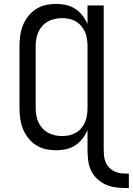

<svg xmlns="http://www.w3.org/2000/svg" viewBox="-20 -763 681 985"><path d="M641 202Q612 202 583.5 199.5Q555 197 528.5 186.5Q502 176 480.5 156.5Q459 137 447 111.5Q435 86 432 57Q429 28 429 0V-96Q419 -72 403 -51.5Q387 -31 365.5 -17Q344 -3 318.5 2.5Q293 8 268 8Q240 8 213.5 2Q187 -4 164 -19Q141 -34 124 -56Q107 -78 97 -103.5Q87 -129 83.5 -156Q80 -183 80 -210V-525Q80 -552 83.5 -579Q87 -606 97 -631.5Q107 -657 124 -679Q141 -701 164 -716Q187 -731 213.5 -737Q240 -743 268 -743Q293 -743 318.5 -737.5Q344 -732 365.5 -718Q387 -704 403 -683.5Q419 -663 429 -639V-735H512V0Q512 18 513.5 35.5Q515 53 522 69.5Q529 86 542 98.5Q555 111 571 118Q587 125 605 126.5Q623 128 641 128ZM299 -65Q318 -65 336 -69Q354 -73 370 -82.5Q386 -92 398 -106.5Q410 -121 417 -138Q424 -155 426.5 -173.5Q429 -192 429 -210V-525Q429 -543 426.5 -561.5Q424 -580 417 -597Q410 -614 398 -628.5Q386 -643 370 -652.5Q354 -662 336 -666Q318 -670 299 -670Q280 -670 261.5 -666Q243 -662 226.5 -653Q210 -644 197 -629.5Q184 -615 176.5 -598Q169 -581 166 -562.5Q163 -544 163 -525V-210Q163 -191 166 -172.5Q169 -154 176.5 -137Q184 -120 197 -105.5Q210 -91 226.5 -82Q243 -73 261.5 -69Q280 -65 299 -65Z"/></svg>

Font: Zed Mono Extended
Style: Regular
Weight: 400
Width: 7
Monospace: yes
Designer: Belleve Invis
Foundry: Belleve Invis
Version: Version 1.0.0; ttfautohint (v1.8.4)